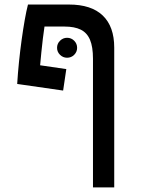

<svg xmlns="http://www.w3.org/2000/svg" viewBox="-20 -606 626 851"><path d="M392.1 224.6V-345.7Q392.1 -398.4 378.9 -429.7Q365.7 -460.9 337.9 -474.6Q310.1 -488.3 266.1 -488.3H177.2Q169.9 -439.9 163.3 -374.3Q156.7 -308.6 149.9 -232.9L56.2 -233.9Q59.1 -281.7 64.2 -331.8Q69.3 -381.8 75.9 -429.4Q82.5 -477.1 89.6 -517.3Q96.7 -557.6 104 -585.9H285.6Q384.8 -585.9 435.5 -537.1Q486.3 -488.3 486.3 -395V224.6ZM259.8 -204.6 56.2 -233.9 75.7 -328.6 273.9 -299.8ZM277.3 -350.1Q259.3 -350.1 246.1 -363Q232.9 -376 232.9 -394Q232.9 -412.6 246.1 -425.5Q259.3 -438.5 277.3 -438.5Q295.9 -438.5 308.8 -425.5Q321.8 -412.6 321.8 -394Q321.8 -376 308.8 -363Q295.9 -350.1 277.3 -350.1Z"/></svg>

Font: Cascadia Code
Style: Regular
Weight: 400
Designer: Aaron Bell
Foundry: Saja Typeworks
Version: Version 2404.023